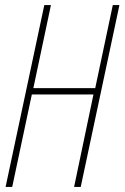

<svg xmlns="http://www.w3.org/2000/svg" viewBox="-20 -734 489 754"><path d="M2 0 154 -714H180L111 -388H354L423 -714H449L297 0H271L347 -363H105L28 0Z"/></svg>

Font: Noto Sans Display Condensed Thin
Style: Italic
Weight: 250
Width: 3
Italic angle: -12°
Designer: Monotype Design Team
Foundry: Monotype Imaging Inc.
Version: Version 1.900